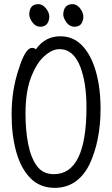

<svg xmlns="http://www.w3.org/2000/svg" viewBox="-20 -888 540 926"><path d="M174 -759Q152 -759 136.5 -780Q121 -801 121 -820Q123 -868 165 -868Q185 -868 201.5 -848Q218 -828 218 -806Q214 -759 174 -759ZM244 18Q173 18 127 -28.5Q81 -75 58.5 -155Q36 -235 36 -337Q36 -453 70 -554Q102 -657 134 -657Q147 -657 153 -650Q197 -713 271 -713Q334 -713 377 -667.5Q420 -622 442.5 -543Q465 -464 465 -363Q465 -210 412 -96Q355 18 244 18ZM339 -759Q316 -759 300.5 -780Q285 -801 285 -820Q288 -868 330 -868Q350 -868 366 -848Q382 -828 382 -806Q379 -759 339 -759ZM240 -48Q397 -48 397 -371Q397 -487 368 -564Q335 -651 267 -651Q232 -651 194.5 -618Q157 -585 130 -516Q103 -447 103 -339Q103 -259 116 -193Q129 -127 158 -87.5Q187 -48 240 -48Z"/></svg>

Font: Moon Stars Kai T HW
Style: Regular
Weight: 400
Designer: GuiWonder
Version: Version 1.101